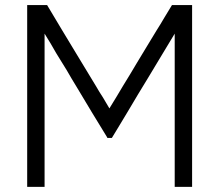

<svg xmlns="http://www.w3.org/2000/svg" viewBox="-20 -727 862 755"><path d="M410.2 -300.8Q437.5 -344.7 463.9 -389.6Q491.2 -433.6 517.6 -478.5Q537.1 -510.7 556.6 -543Q576.2 -575.2 595.7 -607.4Q611.3 -631.8 626 -657.2Q641.6 -682.6 656.2 -707Q657.2 -707 658.2 -707Q659.2 -707 660.2 -707Q668 -707 675.8 -707Q683.6 -707 691.4 -707Q696.3 -707 701.2 -707Q707 -707 711.9 -707Q717.8 -707 723.6 -707Q729.5 -707 735.4 -707Q735.4 -706.1 735.4 -704.1Q735.4 -702.1 735.4 -700.2Q735.4 -674.8 735.4 -650.4Q735.4 -625 735.4 -599.6Q735.4 -544.9 735.4 -491.2Q735.4 -436.5 735.4 -381.8Q735.4 -327.1 735.4 -272.5Q735.4 -217.8 735.4 -163.1Q735.4 -121.1 735.4 -78.1Q735.4 -35.2 735.4 7.8Q733.4 7.8 731.4 7.8Q729.5 7.8 727.5 7.8Q721.7 7.8 715.8 7.8Q709 7.8 703.1 7.8Q699.2 7.8 695.3 7.8Q691.4 7.8 686.5 7.8Q681.6 7.8 676.8 7.8Q671.9 7.8 667 7.8Q667 5.9 667 3.9Q667 2 667 0Q667 -70.3 667 -141.6Q667 -211.9 667 -283.2Q667 -331.1 667 -379.9Q667 -428.7 667 -476.6Q667 -506.8 667 -536.1Q667 -565.4 667 -594.7Q640.6 -551.8 615.2 -508.8Q588.9 -465.8 563.5 -422.9Q543 -388.7 522.5 -355.5Q502.9 -322.3 482.4 -288.1Q466.8 -262.7 451.2 -236.3Q435.5 -210.9 419.9 -184.6Q418.9 -184.6 418 -184.6Q417 -184.6 415 -184.6Q414.1 -184.6 413.1 -184.6Q412.1 -184.6 411.1 -184.6Q411.1 -184.6 410.2 -184.6Q409.2 -184.6 408.2 -184.6Q407.2 -184.6 405.3 -184.6Q404.3 -184.6 402.3 -184.6Q401.4 -185.5 401.4 -186.5Q400.4 -187.5 400.4 -188.5Q371.1 -237.3 340.8 -286.1Q311.5 -335 282.2 -383.8Q261.7 -417 242.2 -451.2Q221.7 -484.4 201.2 -517.6Q189.5 -537.1 178.7 -556.6Q167 -576.2 155.3 -594.7Q155.3 -531.2 155.3 -466.8Q155.3 -403.3 155.3 -338.9Q155.3 -291 155.3 -242.2Q155.3 -193.4 155.3 -145.5Q155.3 -107.4 155.3 -68.4Q155.3 -30.3 155.3 7.8Q153.3 7.8 151.4 7.8Q149.4 7.8 147.5 7.8Q141.6 7.8 135.7 7.8Q129.9 7.8 123 7.8Q119.1 7.8 115.2 7.8Q111.3 7.8 106.4 7.8Q101.6 7.8 96.7 7.8Q91.8 7.8 86.9 7.8Q86.9 5.9 86.9 3.9Q86.9 2 86.9 0Q86.9 -80.1 86.9 -159.2Q86.9 -238.3 86.9 -318.4Q86.9 -373 86.9 -427.7Q86.9 -482.4 86.9 -537.1Q86.9 -579.1 86.9 -622.1Q86.9 -665 86.9 -707Q88.9 -707 90.8 -707Q92.8 -707 94.7 -707Q101.6 -707 109.4 -707Q117.2 -707 125 -707Q129.9 -707 134.8 -707Q139.6 -707 145.5 -707Q150.4 -707 155.3 -707Q160.2 -707 165 -707Q165 -707 166 -706.1Q166 -705.1 167 -704.1Q195.3 -657.2 223.6 -609.4Q252 -562.5 280.3 -515.6Q299.8 -483.4 319.3 -451.2Q338.9 -418.9 358.4 -386.7Q365.2 -376 371.1 -365.2Q377.9 -354.5 384.8 -343.8Q390.6 -333 397.5 -322.3Q404.3 -311.5 410.2 -300.8Z"/></svg>

Font: LeFont
Style: Light
Weight: 300
Designer: Leryon MEDIA
Version: Version 1.0